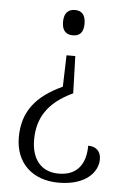

<svg xmlns="http://www.w3.org/2000/svg" viewBox="-53 -579 529 808"><g transform="rotate(5 212.0 -175.0)"><path d="M231 -540C206 -540 185 -527 185 -486C185 -445 206 -433 231 -433C256 -433 276 -445 276 -486C276 -527 256 -540 231 -540ZM254 -190 249 -347H212L208 -214C100 -164 42 -97 42 14C42 123 115 190 225 190C341 190 390 130 390 77C390 41 367 24 336 24C336 92 308 152 222 152C146 152 107 98 107 19C107 -71 147 -140 254 -190Z"/></g></svg>

Font: Noto Serif Sinhala SemiCondensed Light
Style: Regular
Weight: 300
Width: 4
Designer: Jelle Bosma - Monotype Design Team
Foundry: Monotype Imaging Inc.
Version: Version 2.007